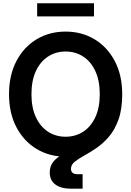

<svg xmlns="http://www.w3.org/2000/svg" viewBox="-20 -929 788 1153"><path d="M374 11.7Q276.4 11.7 199.5 -34.7Q122.6 -81.1 78.4 -165.3Q34.2 -249.5 34.2 -363.3Q34.2 -477.5 78.4 -562Q122.6 -646.5 199.5 -692.9Q276.4 -739.3 374 -739.3Q471.2 -739.3 548.1 -692.9Q625 -646.5 669.4 -562Q713.9 -477.5 713.9 -363.3Q713.9 -249.5 669.4 -165Q625 -80.6 548.1 -34.4Q471.2 11.7 374 11.7ZM374 -107.9Q432.6 -107.9 479 -137.7Q525.4 -167.5 552.2 -224.6Q579.1 -281.7 579.1 -363.3Q579.1 -445.3 552.2 -502.7Q525.4 -560.1 479 -589.8Q432.6 -619.6 374 -619.6Q315.4 -619.6 269 -589.8Q222.7 -560.1 195.8 -502.7Q168.9 -445.3 168.9 -363.3Q168.9 -281.7 195.8 -224.6Q222.7 -167.5 269 -137.7Q315.4 -107.9 374 -107.9ZM405.8 204.1Q346.7 204.1 312.7 179.2Q278.8 154.3 278.8 106.9Q278.8 67.9 300.3 42Q321.8 16.1 356.9 -3.4Q392.1 -22.9 434.1 -41.7Q476.1 -60.5 518.3 -85Q560.5 -109.4 595.7 -145Q630.9 -180.7 652.1 -233.6Q673.3 -286.6 673.3 -363.3H713.9Q713.9 -273.4 691.7 -211.4Q669.4 -149.4 634.3 -108.4Q599.1 -67.4 559.8 -40.5Q520.5 -13.7 485.6 5.4Q450.7 24.4 428.5 42.5Q406.2 60.5 406.2 85Q406.2 117.2 446.8 117.2H476.1V204.1ZM544.4 -909.2V-830.6H203.1V-909.2Z"/></svg>

Font: Inter Display Semi Bold
Style: Regular
Weight: 600
Designer: Rasmus Andersson
Foundry: rsms
Version: Version 4.000;git-37864ae